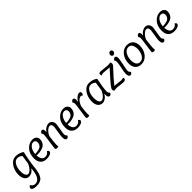

<svg xmlns="http://www.w3.org/2000/svg" viewBox="323 -2126 3878 3878"><g transform="rotate(-45 2261.5 -187.5)"><path d="M181 -40Q214 -40 255 -80.5Q296 -121 326 -189Q339 -279 355 -379Q307 -424 252 -424Q185 -424 145.5 -353Q106 -282 106 -183Q106 -119 126.5 -79.5Q147 -40 181 -40ZM251 -475Q354 -475 430 -418Q383 -222 364 -40Q348 117 298 185Q248 253 126 253Q75 253 40 237Q5 221 5 194Q5 162 49 141Q58 169 83.5 186Q109 203 142 203Q287 203 305 -80Q275 -33 235.5 -11.5Q196 10 161 10Q95 10 61.5 -41Q28 -92 28 -166Q28 -291 92.5 -383Q157 -475 251 -475Z M775 -102Q806 -83 806 -60Q806 -30 764 -10Q722 10 667 10Q579 10 531.5 -39Q484 -88 484 -180Q484 -318 558.5 -396Q633 -474 722 -474Q782 -474 814 -444.5Q846 -415 846 -370Q846 -321 826 -285Q806 -249 778.5 -230.5Q751 -212 713 -201Q675 -190 649 -187.5Q623 -185 596 -185Q583 -185 563 -187Q567 -112 596 -76Q625 -40 670 -40Q735 -40 775 -102ZM768 -359Q768 -387 751.5 -406Q735 -425 705 -425Q652 -425 611.5 -369.5Q571 -314 564 -228Q592 -228 611.5 -229.5Q631 -231 663.5 -238.5Q696 -246 716 -258.5Q736 -271 752 -297Q768 -323 768 -359Z M1021 -273Q1000 -112 1000 -60Q1000 -30 1003 -5Q985 3 961 3Q922 3 922 -31Q922 -45 944 -194.5Q966 -344 966 -368Q966 -414 945 -423Q947 -437 963 -455.5Q979 -474 998 -474Q1039 -474 1039 -412Q1039 -394 1036 -376Q1066 -423 1108.5 -448.5Q1151 -474 1190 -474Q1240 -474 1267.5 -440Q1295 -406 1295 -351Q1295 -332 1276 -227.5Q1257 -123 1257 -99Q1257 -58 1289 -36Q1275 10 1238 10Q1188 10 1188 -81Q1188 -124 1206.5 -225.5Q1225 -327 1225 -347Q1225 -382 1211.5 -402.5Q1198 -423 1174 -423Q1135 -423 1088 -377.5Q1041 -332 1021 -273Z M1661 -102Q1692 -83 1692 -60Q1692 -30 1650 -10Q1608 10 1553 10Q1465 10 1417.5 -39Q1370 -88 1370 -180Q1370 -318 1444.5 -396Q1519 -474 1608 -474Q1668 -474 1700 -444.5Q1732 -415 1732 -370Q1732 -321 1712 -285Q1692 -249 1664.5 -230.5Q1637 -212 1599 -201Q1561 -190 1535 -187.5Q1509 -185 1482 -185Q1469 -185 1449 -187Q1453 -112 1482 -76Q1511 -40 1556 -40Q1621 -40 1661 -102ZM1654 -359Q1654 -387 1637.5 -406Q1621 -425 1591 -425Q1538 -425 1497.5 -369.5Q1457 -314 1450 -228Q1478 -228 1497.5 -229.5Q1517 -231 1549.5 -238.5Q1582 -246 1602 -258.5Q1622 -271 1638 -297Q1654 -323 1654 -359Z M1904 -256Q1885 -111 1885 -60Q1885 -30 1888 -5Q1870 3 1846 3Q1807 3 1807 -31Q1807 -47 1843 -289Q1852 -356 1852 -371Q1852 -418 1832 -423Q1834 -437 1850 -455.5Q1866 -474 1885 -474Q1926 -474 1926 -412Q1926 -392 1920 -356Q1936 -394 1980 -434Q2024 -474 2064 -474Q2105 -474 2105 -437Q2105 -406 2079 -383Q2061 -402 2037 -402Q2007 -402 1977 -373Q1947 -344 1930.5 -313.5Q1914 -283 1904 -256Z M2413 -104Q2384 -49 2342 -19.5Q2300 10 2255 10Q2196 10 2159 -35.5Q2122 -81 2122 -166Q2122 -292 2186.5 -383Q2251 -474 2345 -474Q2447 -474 2524 -417Q2478 -193 2478 -99Q2478 -58 2510 -36Q2496 10 2459 10Q2412 10 2412 -71Q2412 -93 2413 -104ZM2420 -189Q2433 -279 2449 -379Q2398 -424 2346 -424Q2283 -424 2241.5 -357Q2200 -290 2200 -183Q2200 -123 2219.5 -81.5Q2239 -40 2275 -40Q2308 -40 2350 -81.5Q2392 -123 2420 -189Z M2673 -474Q2695 -474 2770.5 -464.5Q2846 -455 2882 -455Q2921 -455 2939 -464Q2956 -448 2956 -422Q2956 -395 2939 -377Q2749 -175 2666 -67Q2672 -68 2683 -68Q2709 -68 2764.5 -59Q2820 -50 2844 -50Q2884 -50 2908 -62Q2916 -49 2916 -31Q2916 10 2843 10Q2823 10 2762 1Q2701 -8 2667 -8Q2627 -8 2600 1Q2581 -25 2581 -41Q2581 -59 2594 -82Q2639 -158 2865 -401Q2837 -401 2781 -407.5Q2725 -414 2694 -414Q2662 -414 2634 -400Q2626 -419 2626 -435Q2626 -474 2673 -474Z M3093 -521Q3074 -521 3062 -534Q3050 -547 3050 -568Q3050 -593 3067 -610.5Q3084 -628 3106 -628Q3124 -628 3136.5 -614Q3149 -600 3149 -579Q3149 -555 3131 -538Q3113 -521 3093 -521ZM3081 -474Q3124 -474 3124 -411Q3124 -374 3098 -248Q3072 -122 3072 -99Q3072 -58 3104 -36Q3090 10 3053 10Q3003 10 3003 -81Q3003 -128 3025.5 -228.5Q3048 -329 3048 -371Q3048 -418 3028 -423Q3030 -437 3046 -455.5Q3062 -474 3081 -474Z M3365 10Q3283 10 3237 -41Q3191 -92 3191 -181Q3191 -304 3258.5 -389Q3326 -474 3430 -474Q3513 -474 3560.5 -422.5Q3608 -371 3608 -281Q3608 -159 3538.5 -74.5Q3469 10 3365 10ZM3424 -424Q3352 -424 3310.5 -354.5Q3269 -285 3269 -194Q3269 -127 3296.5 -83.5Q3324 -40 3375 -40Q3447 -40 3488 -108Q3529 -176 3529 -266Q3529 -335 3502 -379.5Q3475 -424 3424 -424Z M3782 -273Q3761 -112 3761 -60Q3761 -30 3764 -5Q3746 3 3722 3Q3683 3 3683 -31Q3683 -45 3705 -194.5Q3727 -344 3727 -368Q3727 -414 3706 -423Q3708 -437 3724 -455.5Q3740 -474 3759 -474Q3800 -474 3800 -412Q3800 -394 3797 -376Q3827 -423 3869.5 -448.5Q3912 -474 3951 -474Q4001 -474 4028.5 -440Q4056 -406 4056 -351Q4056 -332 4037 -227.5Q4018 -123 4018 -99Q4018 -58 4050 -36Q4036 10 3999 10Q3949 10 3949 -81Q3949 -124 3967.5 -225.5Q3986 -327 3986 -347Q3986 -382 3972.5 -402.5Q3959 -423 3935 -423Q3896 -423 3849 -377.5Q3802 -332 3782 -273Z M4422 -102Q4453 -83 4453 -60Q4453 -30 4411 -10Q4369 10 4314 10Q4226 10 4178.5 -39Q4131 -88 4131 -180Q4131 -318 4205.5 -396Q4280 -474 4369 -474Q4429 -474 4461 -444.5Q4493 -415 4493 -370Q4493 -321 4473 -285Q4453 -249 4425.5 -230.5Q4398 -212 4360 -201Q4322 -190 4296 -187.5Q4270 -185 4243 -185Q4230 -185 4210 -187Q4214 -112 4243 -76Q4272 -40 4317 -40Q4382 -40 4422 -102ZM4415 -359Q4415 -387 4398.5 -406Q4382 -425 4352 -425Q4299 -425 4258.5 -369.5Q4218 -314 4211 -228Q4239 -228 4258.5 -229.5Q4278 -231 4310.5 -238.5Q4343 -246 4363 -258.5Q4383 -271 4399 -297Q4415 -323 4415 -359Z"/></g></svg>

Font: Overlock
Style: Italic
Weight: 400
Designer: Dario Muhafara
Foundry: Dario Manuel Muhafara
Version: Version 1.002